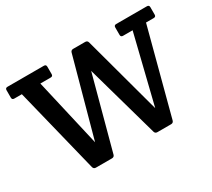

<svg xmlns="http://www.w3.org/2000/svg" viewBox="-130 -910 1258 1141"><g transform="rotate(-30 498.5 -339.5)"><path d="M216 -15 72 -598H20Q5 -598 5 -613V-664Q5 -679 20 -679H270Q285 -679 285 -664V-613Q285 -598 270 -598H199L306 -133L452 -665Q456 -679 471 -679H553Q568 -679 572 -665L717 -130L832 -598H766Q751 -598 751 -613V-664Q751 -679 766 -679H977Q992 -679 992 -664V-613Q992 -598 977 -598H924L770 -15Q766 0 751 0H657Q642 0 638 -14L498 -512L364 -14Q360 0 345 0H235Q220 0 216 -15Z"/></g></svg>

Font: Crete Round
Style: Regular
Weight: 400
Designer: Veronika Burian
Foundry: TypeTogether
Version: Version 1.001